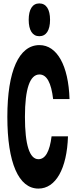

<svg xmlns="http://www.w3.org/2000/svg" viewBox="-20 -1084 440 1124"><path d="M205 20C306 20 372 -96 378 -286H282C271 -198 246 -152 205 -152C153 -152 126 -236 126 -400C126 -564 155 -648 211 -648C254 -648 280 -599 291 -504H387C381 -700 314 -820 211 -820C91 -820 23 -669 23 -400C23 -131 89 20 205 20ZM210 -872C251 -872 273 -907 273 -968C273 -1029 251 -1064 210 -1064C170 -1064 148 -1029 148 -968C148 -907 170 -872 210 -872Z"/></svg>

Font: Yard Headline
Style: Regular
Weight: 400
Monospace: yes
Designer: Roman Shamin
Foundry: Evil Martians
Version: Version 1.000